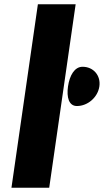

<svg xmlns="http://www.w3.org/2000/svg" viewBox="-20 -880 487 900"><path d="M367 -567C329.3 -567 306.1 -526 298.8 -475C291.4 -424 302.8 -383 340.5 -383C391.5 -383 438.4 -424 445.8 -475C453.1 -526 418 -567 367 -567ZM157.6 -860 33.7 0H210.7L334.6 -860Z"/></svg>

Font: Blink
Style: Obl
Weight: 400
Designer: Mew Too
Foundry: Cannot Into Space Fonts
Version: Version 001.000